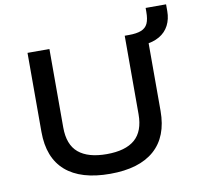

<svg xmlns="http://www.w3.org/2000/svg" viewBox="-90 -925 1057 1027"><g transform="rotate(-10 439.0 -411.5)"><path d="M427 9Q268 9 185.5 -63Q103 -135 103 -276V-705H222V-279Q222 -185 274 -141.5Q326 -98 427 -98Q529 -98 580 -142Q631 -186 631 -279V-705H750V-276Q750 -136 667.5 -63.5Q585 9 427 9ZM725 -640 654 -687V-705Q696 -705 721 -715Q746 -725 756.5 -748Q767 -771 767 -811V-832H878V-795Q878 -752 860.5 -718Q843 -684 808.5 -664Q774 -644 725 -640Z"/></g></svg>

Font: Nunito Sans 7pt SemiExpanded SemiBold
Style: Regular
Weight: 600
Width: 6
Designer: Vernon Adams
Foundry: Vernon Adams
Version: Version 3.101;gftools[0.9.27]